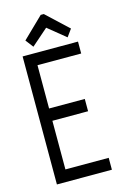

<svg xmlns="http://www.w3.org/2000/svg" viewBox="-121 -847 592 904"><g transform="rotate(-15 175.0 -395.5)"><path d="M40 0V-624H310V-566H97V-355H271V-295H97V-58H308V0ZM101 -655 72 -693 173 -791H188L294 -692L268 -656L182 -726Z"/></g></svg>

Font: Inconsolata ExtraCondensed
Style: Regular
Weight: 400
Width: 2
Monospace: yes
Designer: Raph Levien, Cyreal, Brenton Simpson
Foundry: Raph Levien, Cyreal, Google
Version: Version 3.001; ttfautohint (v1.8.2.53-6de2)